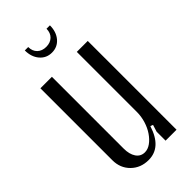

<svg xmlns="http://www.w3.org/2000/svg" viewBox="-209 -697 757 757"><g transform="rotate(-45 169.5 -318.5)"><path d="M237 -83Q209 7 138 7Q94 7 65 -21.5Q36 -50 36 -94V-495H100V-95Q100 -63 113 -44Q126 -25 149 -25Q166 -25 182 -36.5Q198 -48 211 -67Q224 -86 231.5 -110.5Q239 -135 239 -160V-495H300V0H239V-50L248 -79ZM219 -644H238Q238 -608 218.5 -585Q199 -562 168 -562Q137 -562 117.5 -585Q98 -608 98 -644H117Q117 -621 131 -607.5Q145 -594 168 -594Q191 -594 205 -607.5Q219 -621 219 -644Z"/></g></svg>

Font: Moniqa Paragraph
Style: Regular
Weight: 400
Designer: Rajesh Rajput
Foundry: Rajesh Rajput
Version: Version 1.000